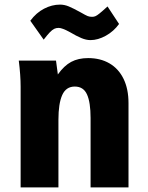

<svg xmlns="http://www.w3.org/2000/svg" viewBox="-20 -813 640 833"><path d="M61.5 -550H223L231 -490Q258 -528 288.8 -544.5Q319.5 -561 362.5 -561Q415.5 -561 455 -538Q494.5 -515 516 -471Q537.5 -427 537.5 -366V0H373V-301.5Q373 -369 357.5 -403.2Q342 -437.5 304.5 -437.5Q266.5 -437.5 250 -400.8Q233.5 -364 233.5 -293.5V0H69.5V-437Q69.5 -486 61.5 -550ZM282.5 -674Q249.5 -692 234.5 -692Q223.5 -692 215 -687.8Q206.5 -683.5 196.5 -673.2Q186.5 -663 169.5 -641L111.5 -723Q137 -757.5 171 -775.2Q205 -793 240.5 -793Q259.5 -793 278.2 -785.2Q297 -777.5 330.5 -759Q352 -746.5 360.5 -743.2Q369 -740 379.5 -740Q387.5 -740 394 -742.8Q400.5 -745.5 412 -754.8Q423.5 -764 446.5 -785L496.5 -709Q473.5 -677 439.2 -658Q405 -639 372.5 -639Q354 -639 333 -647.8Q312 -656.5 282.5 -674Z"/></svg>

Font: JuliaMono Black
Style: Regular
Weight: 900
Monospace: yes
Designer: cormullion
Foundry: corm
Version: Version 0.054; ttfautohint (v1.8.4)